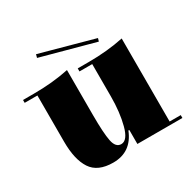

<svg xmlns="http://www.w3.org/2000/svg" viewBox="-145 -773 926 927"><g transform="rotate(-30 318.5 -309.0)"><path d="M565 -25H627V-9H376V-87H371Q332 11 231 11Q145 11 110 -42.5Q75 -96 75 -195V-453H4V-469H64Q169 -469 260 -488V-237Q260 -136 269 -91.5Q278 -47 309 -47Q344 -47 362 -115.5Q380 -184 380 -272V-452H309V-469H369Q474 -469 565 -488ZM164 -611 169 -629 467 -547 462 -530Z"/></g></svg>

Font: Elsie Black
Style: Regular
Weight: 900
Designer: Alejandro Inler
Foundry: Alejandro Inler
Version: 1.002